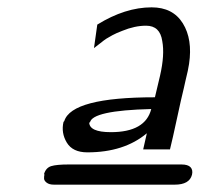

<svg xmlns="http://www.w3.org/2000/svg" viewBox="-20 -780 544 523"><path d="M101 -304Q101 -305 100 -306Q105 -323 119.5 -327.5Q134 -332 168 -332H474Q492 -332 499 -324.5Q506 -317 503 -304Q496 -277 456 -277H127Q114 -277 107 -282.5Q100 -288 100 -294Q100 -301 101 -304ZM153 -448 155 -450Q175 -515 402 -515L416 -574Q429 -631 422 -668Q416 -710 378 -710Q347 -710 313 -696Q297 -690 286 -684Q275 -678 269.5 -674.5Q264 -671 253.5 -662.5Q243 -654 236 -649L245 -713Q321 -760 393 -760Q451 -760 478 -716.5Q505 -673 495 -606Q493 -591 485 -559L481 -541Q474 -513 462 -457Q450 -401 443 -373H370L380 -417Q318 -365 218 -365Q178 -365 162 -391.5Q146 -418 153 -448ZM225 -446Q224 -446 224 -446.5Q224 -447 223 -447Q223 -420 282 -420Q376 -420 392 -483Q230 -479 225 -446Z"/></svg>

Font: Coval
Style: ExtraLight Italic
Weight: 200
Foundry: Context Ltd
Version: Version 001.000